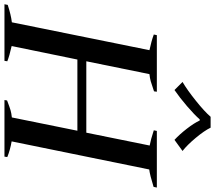

<svg xmlns="http://www.w3.org/2000/svg" viewBox="-76 -914 987 882"><g transform="rotate(90 418.0 -473.5)"><path d="M391 -781 354 -818Q390 -839 440 -879Q490 -919 514 -947H564Q578 -918 611 -878.5Q644 -839 671 -818L620 -781Q595 -804 569 -837.5Q543 -871 531 -897H526Q504 -872 465 -838.5Q426 -805 391 -781ZM839 -700 836 -685Q781 -668 756 -665L627 -33Q667 -26 699 -13L697 0H437L439 -12Q470 -24 484 -28Q498 -32 517 -34L578 -335H251L189 -33Q234 -23 259 -13L257 0H-3L0 -15Q46 -30 80 -34L208 -666Q166 -675 136 -686L139 -700H399L397 -687Q365 -676 351 -672Q337 -668 318 -666L259 -376H587L646 -667Q619 -672 576 -686L579 -700Z"/></g></svg>

Font: Trirong Medium
Style: Italic
Weight: 500
Italic angle: -12°
Designer: Katatrad Team
Foundry: CadsonDemak
Version: Version 1.001